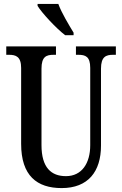

<svg xmlns="http://www.w3.org/2000/svg" viewBox="-20 -951 624 981"><path d="M313 -771H356V-784C333 -822 294 -886 278 -931H172V-921C193 -886 266 -807 313 -771ZM295 10C430 10 496 -74 496 -207V-600C496 -662 522 -671 558 -671H572V-714H368V-671H380C417 -671 441 -662 441 -604V-209C441 -117 398 -51 317 -51C242 -51 192 -94 192 -210V-600C192 -662 217 -671 254 -671H266V-714H12V-671H26C61 -671 88 -662 88 -604V-216C88 -53 169 10 295 10Z"/></svg>

Font: Noto Serif Devanagari ExtraCondensed Medium
Style: Regular
Weight: 500
Width: 2
Designer: Universal Thirst, Indian Type Foundry and the Monotype Design Team
Foundry: Monotype Imaging Inc.
Version: Version 2.004